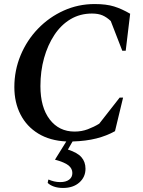

<svg xmlns="http://www.w3.org/2000/svg" viewBox="-20 -690 706 950"><path d="M292 240Q266 240 246.5 233Q227 226 216 215L219 199H222Q233 204 247.5 207.5Q262 211 278 211Q306 211 322 199Q338 187 338 166Q338 144 319 128.5Q300 113 252 100L308 10Q227 6 169.5 -29Q112 -64 81.5 -123.5Q51 -183 51 -259Q51 -342 82 -416.5Q113 -491 168 -548Q223 -605 295 -637.5Q367 -670 448 -670Q506 -670 544.5 -658Q583 -646 624 -622L602 -439H585L528 -586Q508 -605 487 -614Q466 -623 435 -623Q376 -623 329 -595Q282 -567 249 -517Q216 -467 198 -402.5Q180 -338 180 -264Q180 -159 226 -99Q272 -39 349 -39Q384 -39 414.5 -50.5Q445 -62 471 -78L572 -207H589L549 -41Q508 -18 457 -5Q406 8 339 10L316 50Q363 65 383 88Q403 111 403 145Q403 186 372.5 213Q342 240 292 240Z"/></svg>

Font: Spectral SemiBold
Style: Italic
Weight: 600
Italic angle: -10°
Designer: Jean-Baptiste Levee
Foundry: Production Type
Version: Version 2.001